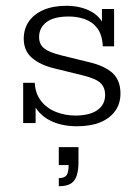

<svg xmlns="http://www.w3.org/2000/svg" viewBox="-20 -426 480 663"><path d="M246 10Q186 10 144.5 -14.5Q103 -39 86 -90L103 -97V-1H60V-140H100Q102 -102 122.5 -76.5Q143 -51 174.5 -39Q206 -27 240 -27Q290 -27 316.5 -46Q343 -65 343 -98Q343 -123 328 -138.5Q313 -154 265 -166L167 -190Q118 -202 90 -226.5Q62 -251 62 -292Q62 -327 80 -352.5Q98 -378 131 -392Q164 -406 209 -406Q259 -406 296 -385.5Q333 -365 346 -320L332 -316V-395H374V-266H335Q333 -306 316 -328.5Q299 -351 272.5 -360Q246 -369 218 -369Q166 -369 140.5 -349.5Q115 -330 115 -298Q115 -273 132.5 -259Q150 -245 191 -235L289 -211Q343 -198 369.5 -173Q396 -148 396 -103Q396 -68 377.5 -42.5Q359 -17 326 -3.5Q293 10 246 10ZM183 217V189Q203 189 210 179Q217 169 217 144H183V82H251V134Q251 161 245 180Q239 199 224.5 208Q210 217 183 217Z"/></svg>

Font: Rokkitt SemiBold Light
Style: Regular
Weight: 300
Version: Version 3.103